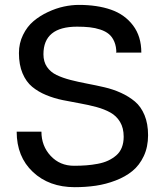

<svg xmlns="http://www.w3.org/2000/svg" viewBox="-20 -757 682 792"><path d="M461.9 -540 460 -538.1Q460 -564.9 451.7 -584.7Q443.4 -604.5 429.4 -616.2Q415.5 -627.9 394 -635Q372.6 -642.1 349.9 -644.5Q327.1 -647 297.9 -647Q159.2 -647 159.2 -533.2Q159.2 -502.4 173.8 -481Q188.5 -459.5 213.6 -447.5Q238.8 -435.5 271 -427.2Q303.2 -418.9 339.1 -412.1Q375 -405.3 410.9 -397Q446.8 -388.7 479 -374Q511.2 -359.4 536.4 -338.4Q561.5 -317.4 576.2 -282Q590.8 -246.6 590.8 -199.2Q590.8 -150.9 573 -113Q555.2 -75.2 526.1 -51.5Q497.1 -27.8 457 -12.5Q417 2.9 375.5 9Q334 15.1 288.1 15.1Q182.6 15.1 115.7 -47.6Q48.8 -110.4 48.8 -213.9H150.9Q150.9 -154.8 189 -114Q227.1 -73.2 285.2 -73.2Q313 -73.2 335.9 -75Q358.9 -76.7 383.3 -81.3Q407.7 -85.9 426 -94.5Q444.3 -103 459.5 -116Q474.6 -128.9 482.4 -148.4Q490.2 -168 490.2 -192.9Q490.2 -229 475.3 -253.9Q460.4 -278.8 435.5 -292.7Q410.6 -306.6 378.2 -315.4Q345.7 -324.2 309.8 -330.6Q273.9 -336.9 238.3 -344.2Q202.6 -351.6 170.2 -365Q137.7 -378.4 112.8 -398.9Q87.9 -419.4 73 -454.6Q58.1 -489.7 58.1 -538.1Q58.1 -578.6 75 -613Q91.8 -647.5 118.2 -669.7Q144.5 -691.9 178 -707.5Q211.4 -723.1 243.7 -730Q275.9 -736.8 305.2 -736.8Q381.3 -736.8 438 -717Q494.6 -697.3 528.8 -652.1Q563 -606.9 563 -540Z"/></svg>

Font: Perun
Style: Regular
Weight: 400
Version: Version 1.0000